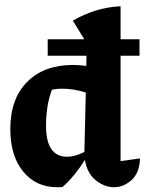

<svg xmlns="http://www.w3.org/2000/svg" viewBox="-20 -772 604 801"><path d="M395 -751 394 -752H395ZM218 9Q130 9 76.5 -56.5Q23 -122 23 -233Q23 -360 93.5 -430.5Q164 -501 284 -501Q311 -501 340 -497L342 -591L284 -686Q329 -712 378 -727.5Q427 -743 483 -746V-100L564 -111Q562 -51 529 -21Q496 9 456 9Q416 9 380 -19.5Q344 -48 334 -105Q315 -74 291.5 -45Q268 -16 241 8Q235 9 229.5 9Q224 9 218 9ZM172 -248Q172 -118 260 -118Q292 -118 332 -138L338 -386Q288 -402 238 -402Q217 -402 197 -398Q184 -365 178 -326.5Q172 -288 172 -248ZM179 -608.1H562V-539.6H179Z"/></svg>

Font: Piazzolla
Style: Bold
Weight: 700
Designer: Juan Pablo del Peral
Foundry: Huerta Tipografica
Version: Version 1.330